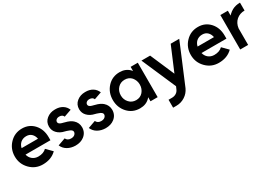

<svg xmlns="http://www.w3.org/2000/svg" viewBox="24 -1357 3418 2415"><g transform="rotate(-30 1733.0 -150.0)"><path d="M524 -205V-250Q524 -363 458 -437Q390 -512 286 -512Q178 -512 106 -436Q33 -360 33 -250Q33 -142 108 -65Q183 12 291 12Q415 12 491 -64L410 -146Q367 -103 291 -103Q241 -103 204 -134Q188 -148 177.5 -166Q167 -184 162 -205ZM284 -402Q332 -402 361 -373Q389 -346 398 -300H160Q169 -343 200 -372Q235 -402 284 -402Z M936 -410Q916 -459 874 -485Q830 -513 766 -512Q694 -512 644 -471Q593 -430 593 -361Q594 -303 632 -265Q651 -245 677.5 -231Q704 -217 737 -210Q748 -207 758.5 -204Q769 -201 778 -197Q833 -180 834 -151Q834 -127 814 -110Q795 -94 761 -94Q710 -94 690 -136L581 -97Q603 -45 652 -17Q701 11 765 12Q842 12 892 -27Q950 -72 951 -147Q951 -215 900 -260Q863 -293 795 -309Q786 -312 776 -314.5Q766 -317 755 -320Q710 -333 709 -360Q708 -380 724 -394Q740 -408 768 -408Q789 -408 806 -399Q822 -389 828 -372Z M1374 -410Q1354 -459 1312 -485Q1268 -513 1204 -512Q1132 -512 1082 -471Q1031 -430 1031 -361Q1032 -303 1070 -265Q1089 -245 1115.5 -231Q1142 -217 1175 -210Q1186 -207 1196.5 -204Q1207 -201 1216 -197Q1271 -180 1272 -151Q1272 -127 1252 -110Q1233 -94 1199 -94Q1148 -94 1128 -136L1019 -97Q1041 -45 1090 -17Q1139 11 1203 12Q1280 12 1330 -27Q1388 -72 1389 -147Q1389 -215 1338 -260Q1301 -293 1233 -309Q1224 -312 1214 -314.5Q1204 -317 1193 -320Q1148 -333 1147 -360Q1146 -380 1162 -394Q1178 -408 1206 -408Q1227 -408 1244 -399Q1260 -389 1266 -372Z M1859 -500V-439Q1856 -443 1853 -447Q1850 -451 1846 -455Q1791 -512 1703 -512Q1596 -512 1526 -436Q1456 -360 1456 -250Q1456 -141 1526 -64Q1596 12 1703 12Q1791 12 1845 -43Q1849 -47 1852 -51Q1855 -55 1859 -59V0H1963V-500ZM1712 -398Q1772 -398 1810 -356Q1828 -334 1838 -308Q1848 -282 1848 -250Q1848 -219 1838 -192.5Q1828 -166 1810 -145Q1772 -102 1712 -102Q1651 -102 1612 -145Q1572 -188 1572 -250Q1572 -313 1612 -356Q1651 -398 1712 -398Z M2016 -500 2232 -3 2216 33Q2203 64 2177 80Q2150 97 2115 97H2065V212H2115Q2182 212 2239 175Q2267 157 2287.5 133Q2308 109 2322 79L2565 -500H2441L2293 -150L2142 -500Z M3080 -205V-250Q3080 -363 3014 -437Q2946 -512 2842 -512Q2734 -512 2662 -436Q2589 -360 2589 -250Q2589 -142 2664 -65Q2739 12 2847 12Q2971 12 3047 -64L2966 -146Q2923 -103 2847 -103Q2797 -103 2760 -134Q2744 -148 2733.5 -166Q2723 -184 2718 -205ZM2840 -402Q2888 -402 2917 -373Q2945 -346 2954 -300H2716Q2725 -343 2756 -372Q2791 -402 2840 -402Z M3162 -500V0H3277V-240Q3286 -312 3335 -355Q3385 -397 3454 -397V-512Q3390 -512 3341 -486Q3311 -470 3286 -446Q3282 -442 3278.5 -438Q3275 -434 3271 -430V-500Z"/></g></svg>

Font: Unageo
Style: SemiBold
Weight: 600
Designer: Richard Sepsi
Foundry: Richard Sepsi
Version: Version 2.000